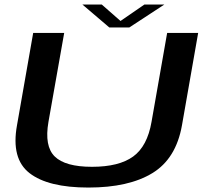

<svg xmlns="http://www.w3.org/2000/svg" viewBox="-20 -819 914 842"><path d="M367.5 3.5Q544.5 3.5 648.2 -59.8Q752 -123 778 -269.5L849 -674.5H713L644.5 -284.5Q626 -177.5 563.8 -132.5Q501.5 -87.5 383.5 -87.5Q266 -87.5 220 -132.8Q174 -178 192.5 -284.5L261.5 -674.5H125.5L54.5 -269.5Q28 -123 109.5 -59.8Q191 3.5 367.5 3.5ZM459.5 -698.5H547L700.5 -799H613L508.5 -727L426.5 -799H341.5Z"/></svg>

Font: Anybody Expanded Medium
Style: Italic
Weight: 500
Width: 7
Italic angle: -10°
Version: Version 1.113;gftools[0.9.25]